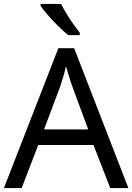

<svg xmlns="http://www.w3.org/2000/svg" viewBox="-20 -964 679 984"><path d="M545 0 459 -221H176L91 0H0L279 -717H360L638 0ZM352 -517Q349 -525 342 -546Q335 -567 328.5 -589.5Q322 -612 318 -624Q311 -593 302 -563.5Q293 -534 287 -517L206 -301H432ZM293 -944Q304 -922 320.5 -894.5Q337 -867 355.5 -841Q374 -815 389 -796V-784H330Q307 -802 278 -830.5Q249 -859 224.5 -887.5Q200 -916 188 -934V-944Z"/></svg>

Font: Noto Sans Tifinagh Rhissa Ixa
Style: Regular
Weight: 400
Designer: JamraPatel
Foundry: JamraPatel LLC
Version: Version 2.006; ttfautohint (v1.8.4.7-5d5b)